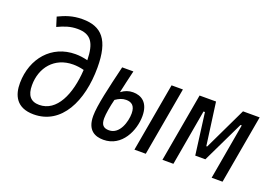

<svg xmlns="http://www.w3.org/2000/svg" viewBox="-101 -1046 1960 1359"><g transform="rotate(20 879.0 -366.0)"><path d="M225.1 9.8C434.6 9.8 537.6 -202.6 537.6 -456.1C537.6 -664.1 466.8 -742.2 321.8 -742.2C246.1 -742.2 193.4 -721.2 142.6 -696.8L164.6 -626.5C215.3 -650.4 258.3 -665.5 312 -665.5C415 -665.5 449.2 -608.9 452.1 -480.5C419.9 -488.8 389.2 -492.7 359.9 -492.7C180.7 -492.7 61.5 -352.5 59.1 -168C58.1 -75.7 94.2 9.8 225.1 9.8ZM451.2 -407.2C440.4 -219.7 371.1 -66.9 239.3 -66.9C175.3 -66.9 144 -104.5 144.5 -181.2C144.5 -313 228.5 -418 369.6 -418C395 -418 422.9 -414.6 451.2 -407.2Z M750.5 9.8C890.1 9.8 954.1 -133.8 954.1 -242.2C954.1 -344.7 897 -378.4 835 -378.4C802.7 -378.4 773.9 -368.2 746.6 -347.2C757.3 -394.5 769.5 -452.6 785.6 -517.6H701.2C660.6 -348.6 626 -203.6 626 -125C626 -16.1 687.5 9.8 750.5 9.8ZM981.9 0H1067.4L1158.7 -517.6H1073.2ZM728.5 -282.2C755.4 -300.8 778.8 -311 807.1 -311C846.7 -311 876 -293 876 -233.4C876 -172.9 846.2 -66.9 765.1 -66.9C722.7 -66.9 704.6 -86.9 704.6 -135.7C704.6 -166.5 714.8 -229.5 728.5 -282.2Z M1192.9 0H1275.4L1349.1 -420.9H1359.9L1400.9 -107.4H1477.1L1627.9 -420.9H1637.2L1563.5 0H1645.5L1736.8 -517.6H1611.3L1458 -196.8H1451.7L1408.2 -517.6H1284.2Z"/></g></svg>

Font: Cascadia Mono SemiLight
Style: Italic
Weight: 350
Italic angle: -10°
Monospace: yes
Designer: Aaron Bell
Foundry: Saja Typeworks
Version: Version 2404.023